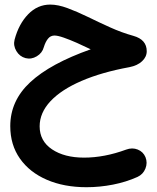

<svg xmlns="http://www.w3.org/2000/svg" viewBox="-20 -469 680 830"><path d="M197.3 -449.2Q231 -449.2 272.2 -433.8Q313.5 -418.5 360.1 -395.8Q406.7 -373 456.3 -350.6Q505.9 -328.1 556.6 -314Q614.3 -297.9 614.3 -247.6Q614.3 -223.1 594.2 -204.3Q574.2 -185.5 539.6 -178.7Q419.4 -156.7 332.3 -119.1Q245.1 -81.5 198.2 -31.5Q151.4 18.6 151.4 77.1Q151.4 140.6 204.8 176.5Q258.3 212.4 343.3 212.4Q431.2 212.4 525.4 177.7Q551.8 168 575.4 177.5Q599.1 187 608.9 210.4Q618.7 234.9 608.6 259.8Q598.6 284.7 574.2 295.9Q525.4 317.9 468.3 329.1Q411.1 340.3 354 340.3Q256.8 340.3 182.4 308.1Q107.9 275.9 66.2 216.6Q24.4 157.2 24.4 76.2Q24.4 -33.7 111.1 -114Q197.8 -194.3 372.1 -255.9Q343.3 -270 312.3 -283.7Q281.2 -297.4 255.4 -306.4Q229.5 -315.4 215.8 -315.4Q198.2 -315.4 187.3 -301.5Q176.3 -287.6 169.4 -265.1Q162.6 -239.7 138.9 -225.6Q115.2 -211.4 90.3 -217.8Q64.9 -224.6 50.8 -248.3Q36.6 -272 43 -297.4Q61 -365.2 101.6 -407.2Q142.1 -449.2 197.3 -449.2Z"/></svg>

Font: Mikhak-DS2-FD Bold
Style: Regular
Weight: 700
Designer: Amin Abedi
Version: Version 3.4